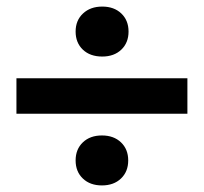

<svg xmlns="http://www.w3.org/2000/svg" viewBox="-20 -556 620 584"><path d="M550 -210H30V-318H550ZM232 -13Q210 -34 210 -68Q210 -102 232 -123Q254 -144 290 -144Q326 -144 348 -123Q370 -102 370 -68Q370 -34 348 -13Q326 8 290 8Q254 8 232 -13ZM291 -384Q254 -384 232 -405Q210 -426 210 -460Q210 -494 232.5 -515Q255 -536 291 -536Q327 -536 349 -515Q371 -494 371 -460Q371 -426 349 -405Q327 -384 291 -384Z"/></svg>

Font: Fivo Sans
Style: Regular
Weight: 700
Designer: Alexander Slobzheninov
Foundry: Alexander Slobzheninov
Version: 1.0